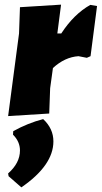

<svg xmlns="http://www.w3.org/2000/svg" viewBox="-20 -496 438 827"><path d="M243 -476 227 -352H244Q298 -435 369 -475L398 -470L370 -254L354 -247L318 -254Q259 -250 208 -203L196 -116L192 -7L15 4L62 -352L66 -465ZM166 17Q210 58 210 113Q210 216 72 311L17 263L15 251Q66 206 66 152Q66 114 36 84L37 69Q100 34 166 17Z"/></svg>

Font: Alegreya Sans SC Black
Style: Italic
Weight: 900
Italic angle: -7°
Designer: Juan Pablo del Peral
Foundry: Huerta Tipografica
Version: Version 2.007